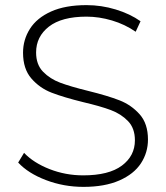

<svg xmlns="http://www.w3.org/2000/svg" viewBox="-20 -725 649 750"><path d="M306 5Q229 5 159.5 -21.5Q90 -48 51 -90L74 -128Q111 -89 173.5 -64.5Q236 -40 305 -40Q405 -40 456 -78Q507 -116 507 -177Q507 -224 480 -252Q453 -280 413 -295Q373 -310 305 -326Q228 -345 181.5 -363Q135 -381 102.5 -418.5Q70 -456 70 -519Q70 -570 97 -612.5Q124 -655 179.5 -680Q235 -705 318 -705Q376 -705 432 -688Q488 -671 529 -642L510 -601Q468 -630 417.5 -645Q367 -660 318 -660Q221 -660 171 -621Q121 -582 121 -520Q121 -473 148 -445Q175 -417 215 -402Q255 -387 324 -370Q401 -351 447 -333Q493 -315 525.5 -278.5Q558 -242 558 -180Q558 -129 530.5 -87Q503 -45 446 -20Q389 5 306 5Z"/></svg>

Font: Hilab Light
Style: Regular
Weight: 300
Designer: Cristianderson Lima
Foundry: Cristianderson
Version: Version 1.0